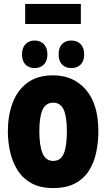

<svg xmlns="http://www.w3.org/2000/svg" viewBox="-20 -946 540 976"><path d="M250 10Q185 10 141 -14Q97 -38 70.5 -79Q44 -120 32 -172Q20 -224 20 -279Q20 -358 44 -422.5Q68 -487 119 -525Q170 -563 250 -563Q354 -563 417 -489.5Q480 -416 480 -279Q480 -225 469.5 -173.5Q459 -122 433.5 -80.5Q408 -39 363 -14.5Q318 10 250 10ZM250 -128Q289 -128 304.5 -166Q320 -204 320 -279Q320 -352 304 -388Q288 -424 250 -424Q213 -424 196.5 -388.5Q180 -353 180 -279Q180 -205 196.5 -166.5Q213 -128 250 -128ZM342 -600Q313 -600 295.5 -618Q278 -636 278 -669Q278 -704 295.5 -722Q313 -740 342 -740Q373 -740 390.5 -721Q408 -702 408 -669Q408 -637 390.5 -618.5Q373 -600 342 -600ZM156 -600Q128 -600 110 -617.5Q92 -635 92 -669Q92 -704 110 -722Q128 -740 156 -740Q186 -740 203.5 -721Q221 -702 221 -669Q221 -637 203.5 -618.5Q186 -600 156 -600ZM108 -824V-926H391V-824Z"/></svg>

Font: Noto Sans Mono ExtraCondensed Black
Style: Regular
Weight: 900
Width: 2
Designer: Monotype Design Team
Foundry: Monotype Imaging Inc.
Version: Version 2.014